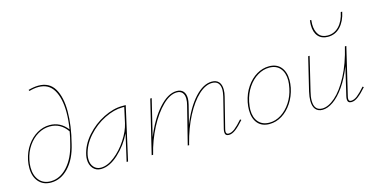

<svg xmlns="http://www.w3.org/2000/svg" viewBox="-72 -1061 2754 1414"><g transform="rotate(-15 1304.5 -354.0)"><path d="M427 -472Q427 -365 393 -232Q368 -123 309 -60Q250 3 174 3Q115 3 80.5 -36.5Q46 -76 46 -143Q46 -171 52 -201Q65 -262 97.5 -309Q130 -356 175.5 -382.5Q221 -409 271 -409Q353 -409 406 -340Q417 -409 417 -467Q417 -574 380 -637.5Q343 -701 265 -701Q232 -701 194 -690L190 -699Q232 -711 267 -711Q350 -711 388.5 -646.5Q427 -582 427 -472ZM403 -326Q353 -399 271 -399Q223 -399 180 -374Q137 -349 105.5 -303.5Q74 -258 62 -199Q56 -171 56 -144Q56 -82 87.5 -44.5Q119 -7 174 -7Q245 -7 301.5 -68.5Q358 -130 383 -235Q396 -283 403 -326Z M852 -406 761 0H750L797 -206Q757 -123 689 -60.5Q621 2 555 2Q517 2 494.5 -25Q472 -52 472 -93Q472 -109 475 -124Q491 -201 548.5 -266Q606 -331 681.5 -368.5Q757 -406 824 -406ZM812 -278 838 -396H823Q760 -396 687 -360Q614 -324 558 -261Q502 -198 486 -124Q483 -108 483 -93Q483 -55 503.5 -31.5Q524 -8 557 -8Q607 -8 661.5 -50.5Q716 -93 757.5 -156.5Q799 -220 812 -278Z M1646 -80Q1610 -39 1582.5 -18Q1555 3 1530 3Q1501 3 1501 -26Q1501 -36 1504 -49L1562 -281Q1569 -313 1569 -330Q1569 -363 1554 -381Q1539 -399 1508 -399Q1457 -399 1404 -350Q1351 -301 1304.5 -212.5Q1258 -124 1229 -10L1227 0H1216L1288 -287Q1295 -312 1295 -336Q1295 -366 1280.5 -382.5Q1266 -399 1239 -399Q1187 -399 1130 -343.5Q1073 -288 1025 -196Q977 -104 952 0H941L1039 -406H1050L982 -125Q1032 -250 1102.5 -329.5Q1173 -409 1240 -409Q1273 -409 1290 -389.5Q1307 -370 1307 -335Q1307 -318 1300 -288L1264 -145Q1313 -268 1378 -338.5Q1443 -409 1508 -409Q1543 -409 1561 -388.5Q1579 -368 1579 -330Q1579 -305 1572 -278L1514 -47Q1511 -35 1511 -27Q1511 -7 1530 -7Q1553 -7 1578 -26.5Q1603 -46 1638 -86Z M1719 -135Q1719 -163 1725 -194Q1738 -258 1771.5 -307Q1805 -356 1850 -382.5Q1895 -409 1944 -409Q2002 -409 2033.5 -372Q2065 -335 2065 -272Q2065 -246 2059 -214Q2046 -152 2013.5 -102.5Q1981 -53 1936 -25Q1891 3 1840 3Q1782 3 1750.5 -34Q1719 -71 1719 -135ZM2048 -214Q2055 -249 2055 -272Q2055 -330 2026 -364.5Q1997 -399 1943 -399Q1898 -399 1855 -373.5Q1812 -348 1780.5 -301.5Q1749 -255 1736 -194Q1729 -157 1729 -135Q1729 -75 1759 -41Q1789 -7 1842 -7Q1889 -7 1931.5 -34Q1974 -61 2005 -108Q2036 -155 2048 -214Z M2580 -80Q2544 -39 2516.5 -18Q2489 3 2464 3Q2435 3 2435 -26Q2435 -36 2438 -49L2489 -265Q2455 -178 2412.5 -117.5Q2370 -57 2326.5 -27Q2283 3 2244 3Q2210 3 2191.5 -19Q2173 -41 2173 -84Q2173 -114 2182 -153L2243 -406H2254L2193 -152Q2183 -113 2183 -83Q2183 -44 2199 -25.5Q2215 -7 2245 -7Q2291 -7 2344 -53Q2397 -99 2445 -189.5Q2493 -280 2523 -406H2534L2449 -47Q2446 -35 2446 -26Q2446 -7 2464 -7Q2487 -7 2512 -26.5Q2537 -46 2572 -86ZM2321 -622Q2321 -639 2324 -658H2334Q2332 -636 2332 -626Q2332 -576 2354.5 -546Q2377 -516 2422 -516Q2473 -516 2509 -553.5Q2545 -591 2559 -658H2570Q2556 -589 2517.5 -547.5Q2479 -506 2422 -506Q2374 -506 2347.5 -536.5Q2321 -567 2321 -622Z"/></g></svg>

Font: Ysabeau Hairline
Style: Italic
Weight: 100
Italic angle: -12°
Designer: Christian Thalmann (Catharsis Fonts)
Version: Version 0.003